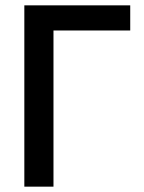

<svg xmlns="http://www.w3.org/2000/svg" viewBox="-20 -714 540 718"><path d="M180 -600V-16H71V-694H467V-600Z"/></svg>

Font: D2Coding ligature
Style: Bold
Weight: 700
Monospace: yes
Designer: Yong-Rak Park; Jeong-Hwan Yoon; Sang-Min Lee;
Foundry: NHN Corporation
Version: Version 1.3.2; Build 20180524